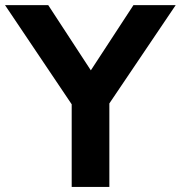

<svg xmlns="http://www.w3.org/2000/svg" viewBox="-51 -739 715 759"><path d="M381.3 0V-330.1L643.6 -718.8H476.6L308.1 -460.9L139.6 -718.8H-31.2L232.4 -326.7V0Z"/></svg>

Font: Winston
Style: Bold
Weight: 700
Designer: Vernon Adams, Kim Jin-seong, David Berlow, Cristiano Sobral
Foundry: The Winston Project Authors
Version: Version 3.004